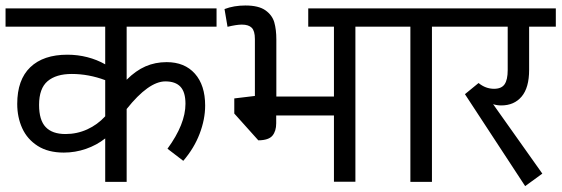

<svg xmlns="http://www.w3.org/2000/svg" viewBox="-27 -646 1995 682"><path d="M422.9 -551.3V-362.8Q455.1 -395 489.7 -410.2Q524.4 -425.3 564.9 -425.3Q628.9 -425.3 665.3 -384.3Q701.7 -343.3 701.7 -271Q701.7 -222.2 682.1 -170.9Q662.6 -119.6 624 -74.7L567.9 -117.7Q631.8 -205.1 631.8 -277.3Q631.8 -318.8 614 -337.9Q596.2 -356.9 560.5 -356.9Q501 -356.9 422.9 -258.8V0H346.7V-154.3Q316.4 -130.4 278.3 -117.2Q240.2 -104 199.7 -104Q144 -104 106.9 -127.7Q69.8 -151.4 52 -190.4Q34.2 -229.5 34.2 -276.9Q34.2 -362.8 80.6 -407.2Q127 -451.7 212.4 -451.7Q249 -451.7 283.2 -442.9Q317.4 -434.1 346.7 -417.5V-551.3H-7.3V-616.2H742.2V-551.3ZM346.7 -232.9V-361.3Q287.6 -383.3 228 -383.3Q172.4 -383.3 142.1 -357.7Q111.8 -332 111.8 -273.4Q111.8 -219.2 135.3 -194.6Q158.7 -169.9 205.6 -169.9Q246.6 -169.9 283 -186.5Q319.3 -203.1 346.7 -232.9Z M1340.3 -551.3H1235.4V-0.5H1159.2V-235.8H954.1V-208Q954.1 -180.2 940.7 -164.1Q927.2 -147.9 890.6 -147.5L805.2 -242.7V-296.4L878.4 -305.2V-507.3Q878.4 -536.1 867.2 -547.4Q856 -558.6 832 -558.6Q813.5 -558.6 781.2 -550.8L770.5 -613.8Q803.7 -626.5 844.7 -626.5Q891.6 -626.5 915.8 -609.4Q939.9 -592.3 947.3 -566.7Q954.6 -541 954.6 -505.4V-303.2H1159.2V-551.3H1067.9V-616.2H1340.3Z M1612.3 -551.3H1507.3V0H1430.7V-551.3H1325.7V-616.2H1612.3Z M1753.4 -271.5Q1738.3 -271.5 1724.6 -275.9L1899.4 -29.3L1838.4 15.1L1624.5 -311.5L1672.9 -351.1Q1697.8 -330.6 1728 -330.6Q1754.4 -330.6 1765.4 -346.7Q1776.4 -362.8 1776.4 -397V-551.3H1597.7V-616.2H1947.3V-551.3H1852.5V-397.9Q1852.5 -334.5 1825.9 -303Q1799.3 -271.5 1753.4 -271.5Z"/></svg>

Font: Varta
Style: Regular
Weight: 400
Designer: Joana Correia, Viktoriya Grabowska, Eben Sorkin
Foundry: Sorkin Type
Version: Version 1.002; ttfautohint (v1.3) -l 8 -r 24 -G 200 -x 12 -H